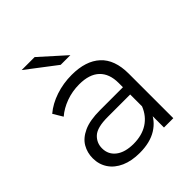

<svg xmlns="http://www.w3.org/2000/svg" viewBox="-202 -860 993 993"><g transform="rotate(-45 295.0 -363.5)"><path d="M428 0V-115.6L425.2 -135.5V-328.9Q425.2 -396.3 387.4 -432.2Q349.7 -468.1 275.9 -468.1Q224.7 -468.1 179 -451.3Q133.2 -434.4 100.9 -406.3L69.4 -458.9Q109.2 -492.7 165.3 -511.5Q221.4 -530.2 282.8 -530.2Q385.3 -530.2 440.7 -479.4Q496.2 -428.6 496.2 -326V0ZM246.9 4.7Q187.7 4.7 144.5 -14.4Q101.2 -33.6 78 -68.3Q54.8 -103 54.8 -147.7Q54.8 -188.6 74.3 -222.4Q93.8 -256.2 138.3 -276.8Q182.8 -297.4 258.1 -297.4H439V-244.4H260.5Q183.8 -244.4 154.5 -217.5Q125.2 -190.5 125.2 -150.4Q125.2 -104.8 160.3 -78Q195.4 -51.1 257.6 -51.1Q318.5 -51.1 361.6 -78.5Q404.7 -106 425.2 -157.6L440.8 -108.9Q421 -56.6 371.6 -25.9Q322.2 4.7 246.9 4.7ZM279.5 -607 117.6 -730.6H212.6L350.3 -607Z"/></g></svg>

Font: Montserrat Thin
Style: Regular
Weight: 100
Designer: Julieta Ulanovsky
Foundry: Julieta Ulanovsky
Version: Version 9.000